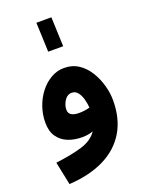

<svg xmlns="http://www.w3.org/2000/svg" viewBox="-169 -782 837 1095"><g transform="rotate(-20 249.0 -234.5)"><path d="M57 230 28 90Q124 78 188.5 58.5Q253 39 284 -7Q270 -2 253.5 1Q237 4 218 4Q170 4 131.5 -11.5Q93 -27 70 -60Q47 -93 47 -146Q47 -195 63 -241Q79 -287 107.5 -323.5Q136 -360 173.5 -381.5Q211 -403 253 -403Q303 -403 340.5 -378Q378 -353 403 -312.5Q428 -272 441 -225Q454 -178 454 -135Q454 -22 406 57Q358 136 269 179.5Q180 223 57 230ZM185 -174Q185 -132 248 -132Q281 -132 313 -141Q311 -168 303.5 -194.5Q296 -221 282 -238Q268 -255 247 -255Q219 -255 202 -228.5Q185 -202 185 -174ZM201 -521 194 -699H285L292 -521Z"/></g></svg>

Font: Noto IKEA Arabic
Style: Bold
Weight: 700
Designer: Monotype Design Team
Foundry: Monotype Imaging Inc.
Version: Version 1.200